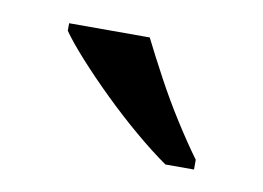

<svg xmlns="http://www.w3.org/2000/svg" viewBox="-35 -812 344 251"><g transform="rotate(10 137.0 -686.0)"><path d="M196 -606Q176 -620 153 -639.5Q130 -659 107.5 -681Q85 -703 67 -723Q49 -743 40 -756V-766H147Q158 -744 172.5 -717Q187 -690 203.5 -664Q220 -638 234 -619V-606Z"/></g></svg>

Font: Noto Serif Test
Style: Regular
Weight: 400
Version: Version 1.000